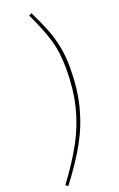

<svg xmlns="http://www.w3.org/2000/svg" viewBox="-181 -876 654 1052"><g transform="rotate(-20 146.0 -349.5)"><path d="M253 -478Q253 -355 227.5 -255Q202 -155 152.5 -65.5Q103 24 22 130L8 120Q86 15 134 -73.5Q182 -162 206.5 -260Q231 -358 231 -478Q231 -576 208.5 -650.5Q186 -725 140 -821L156 -829Q189 -761 208.5 -713Q228 -665 240.5 -606.5Q253 -548 253 -478Z"/></g></svg>

Font: Fira Sans Condensed Thin
Style: Italic
Weight: 250
Width: 3
Italic angle: -8°
Designer: Carrois Corporate & Edenspiekermann AG
Foundry: Carrois Corporate GbR & Edenspiekermann AG
Version: Version 4.203